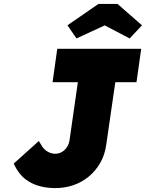

<svg xmlns="http://www.w3.org/2000/svg" viewBox="-20 -949 744 979"><path d="M262 10Q222 10 188 1.5Q154 -7 127.5 -23Q101 -39 82 -62.5Q63 -86 50 -115L178 -230Q187 -214 195.5 -201.5Q204 -189 214 -181.5Q224 -174 236 -169.5Q248 -165 261 -165Q280 -165 295.5 -174Q311 -183 321.5 -199Q332 -215 335 -237L377 -530H248L272 -700H700L676 -530H568L522 -213Q515 -160 491.5 -119Q468 -78 433 -49Q398 -20 354.5 -5Q311 10 262 10ZM370 -753 324 -820 482 -929H579L704 -820L641 -753L500 -827H530Z"/></svg>

Font: Lexend ExtBd
Style: Italic
Weight: 800
Italic angle: -8.13011°
Designer: Bonnie Shaver-Troup, Thomas Jockin
Foundry: Lexend
Version: Version 1.007